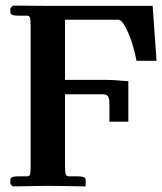

<svg xmlns="http://www.w3.org/2000/svg" viewBox="-20 -667 581 688"><path d="M526.9 -646 541 -449.2H469.2Q464.8 -474.1 455.1 -506.6Q445.3 -539.1 430.7 -567.6Q416 -596.2 403.8 -596.2H212.9V-380.9H349.1Q389.6 -380.9 439.9 -376V-231H372.1V-295.9Q372.1 -314.9 366.7 -322Q361.3 -329.1 349.1 -329.1H212.9V-74.2Q212.9 -49.8 215.6 -42.5Q218.3 -35.2 228 -35.2H256.8Q287.1 -35.2 287.1 -23.9V-4.9L286.1 1Q190.9 -1 145 -1L25.9 1L17.1 -7.8V-23.9Q17.1 -35.2 45.9 -35.2H76.2Q85.9 -35.2 87.9 -43Q89.8 -50.8 89.8 -74.2V-571.8Q89.8 -596.7 87.4 -603.8Q85 -610.8 76.2 -610.8H45.9Q17.1 -610.8 17.1 -622.1V-637.2L25.9 -647L143.1 -646Z"/></svg>

Font: Linux Libertine G
Style: Bold
Weight: 700
Designer: Philipp H. Poll
Foundry: Philipp H. Poll
Version: Version 5.0.3